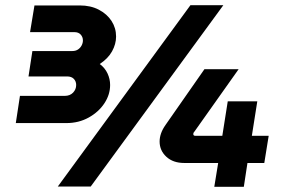

<svg xmlns="http://www.w3.org/2000/svg" viewBox="-20 -720 1107 741"><path d="M41 -245 57 -350H230Q250 -350 262 -362.5Q274 -375 274 -392Q274 -406 265 -415.5Q256 -425 239 -425H90L105 -523H259Q272 -523 281 -529Q290 -535 295 -544.5Q300 -554 300 -564Q300 -577 291.5 -586.5Q283 -596 267 -596H96L113 -699H288Q330 -699 361.5 -682.5Q393 -666 410.5 -639Q428 -612 428 -579Q428 -550 412.5 -522Q397 -494 365 -473Q385 -458 395 -436.5Q405 -415 405 -392Q405 -355 383 -321.5Q361 -288 322.5 -266.5Q284 -245 236 -245ZM203 0 715 -700H842L330 0ZM807 1 822 -91H691Q648 -91 622 -115Q596 -139 596 -174Q596 -189 601.5 -205Q607 -221 619 -238L769 -453H901L731 -213Q729 -211 727.5 -208.5Q726 -206 726 -202Q726 -200 727.5 -198Q729 -196 733 -196H838L859 -329H973L952 -196H1017L1000 -91H935L921 1Z"/></svg>

Font: MuseoModerno ExtraBold
Style: Italic
Weight: 800
Italic angle: -9°
Designer: Pablo Cosgaya, Héctor Gatti, Marcela Romero, and the Authors of The MuseoModerno Project.
Foundry: Omnibus-Type Team
Version: Version 1.003